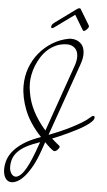

<svg xmlns="http://www.w3.org/2000/svg" viewBox="-77 -990 780 1399"><g transform="rotate(5 312.5 -291.0)"><path d="M386 67Q390 71 390 74Q390 79 386 85Q382 91 377 96.5Q372 102 365.5 105.5Q359 109 355 109Q349 109 339 102Q329 95 318 85Q307 75 297 65Q287 55 282 50L260 113Q236 182 209.5 229.5Q183 277 157 306.5Q131 336 106.5 349Q82 362 63 362Q34 362 17.5 337Q1 312 1 271Q1 237 12.5 202.5Q24 168 51 136Q78 104 121.5 75Q165 46 230 22Q236 20 240.5 18.5Q245 17 248 15Q162 -76 125.5 -169Q89 -262 89 -347Q89 -416 111.5 -477.5Q134 -539 174.5 -588Q215 -637 269.5 -670.5Q324 -704 389 -716Q394 -717 398 -717Q402 -717 407 -717Q448 -717 476 -690.5Q504 -664 504 -614Q504 -580 489 -538L302 -7Q303 -6 304 -6Q340 -20 382 -38Q424 -56 464 -76.5Q504 -97 538.5 -118Q573 -139 594 -159Q606 -171 615 -171Q625 -171 625 -160Q625 -146 609 -130Q593 -114 567.5 -97Q542 -80 509.5 -63Q477 -46 444 -30.5Q411 -15 381 -2Q351 11 330 19Q341 30 355 41.5Q369 53 386 67ZM140 -300Q162 -164 276 -35L448 -525Q460 -559 460 -589Q460 -631 437 -652.5Q414 -674 381 -674Q337 -674 301.5 -658.5Q266 -643 238.5 -618Q211 -593 191 -561Q171 -529 158 -495.5Q145 -462 139 -429.5Q133 -397 133 -372Q133 -334 140 -300ZM219 125 245 53Q186 73 147 94Q108 115 85 139.5Q62 164 52.5 191.5Q43 219 43 250Q43 279 56.5 299Q70 319 89 319Q101 319 115.5 309Q130 299 146.5 276.5Q163 254 181 216.5Q199 179 219 125ZM277 -791Q265 -782 259 -782Q252 -782 252 -792Q252 -807 270 -821L430 -938Q440 -944 447 -944Q451 -944 454 -941L524 -825Q526 -821 526 -818Q526 -814 522.5 -808Q519 -802 513.5 -796Q508 -790 502 -786Q496 -782 491 -782Q486 -782 483 -788L419 -894Z"/></g></svg>

Font: Discipuli Britannica
Style: Regular
Weight: 400
Designer: Peter Wiegel
Foundry: Peter Wiegel
Version: Version 0.001 2009